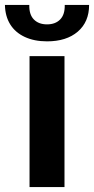

<svg xmlns="http://www.w3.org/2000/svg" viewBox="-67 -760 382 780"><path d="M53 0V-532H195V0ZM124 -592Q72 -592 33.5 -610Q-5 -628 -25.5 -661Q-46 -694 -47 -740H52Q51 -701 70.5 -681Q90 -661 124 -661Q158 -661 177.5 -681Q197 -701 196 -740H295Q295 -671 249 -631.5Q203 -592 124 -592Z"/></svg>

Font: Mona Sans Expanded SemiBold
Style: Regular
Weight: 600
Width: 7
Designer: Deni Anggara
Foundry: GitHub
Version: Version 2.000